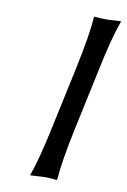

<svg xmlns="http://www.w3.org/2000/svg" viewBox="-77 -696 493 746"><g transform="rotate(10 169.5 -322.5)"><path d="M200.7 -444.8Q228 -574.2 232.9 -645L235.8 -647.9Q252.4 -645 286.1 -645Q286.1 -645 338.9 -647.9V-645Q314.5 -578.6 286.6 -444.8L234.4 -200.2Q207 -70.8 202.1 0L199.2 2.9Q182.6 0 148.9 0Q148.9 0 96.2 2.9V0Q120.6 -67.9 148.4 -200.2Z"/></g></svg>

Font: Linux Biolinum
Style: Italic
Weight: 400
Italic angle: -12°
Designer: Philipp H. Poll
Foundry: Philipp H. Poll
Version: Version 1.1.3 ; ttfautohint (v0.9)